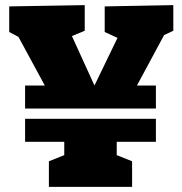

<svg xmlns="http://www.w3.org/2000/svg" viewBox="-20 -730 711 750"><path d="M657 -710V-610L621 -593L515 -396H589V-306H78V-396H155L52 -586L16 -605V-705L311 -710V-610L261 -589L349 -396L439 -582L389 -605V-705ZM231 -176H78V-266H589V-176H436V-124L496 -100V0H171V-100L231 -124Z"/></svg>

Font: Bitter Pro Black
Style: Regular
Weight: 900
Designer: Sol Matas, and Bitter project Authors
Foundry: Sol Matas
Version: Version 1.010